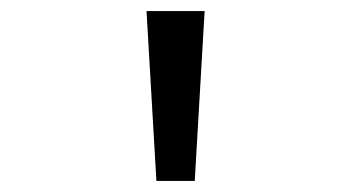

<svg xmlns="http://www.w3.org/2000/svg" viewBox="-20 -800 640 350"><path d="M265.1 -470.2 247.1 -779.8H353L335 -470.2Z"/></svg>

Font: CommitMono
Style: Regular
Weight: 400
Monospace: yes
Designer: Eigil Nikolajsen
Foundry: Eigil Nikolajsen
Version: Version 1.143